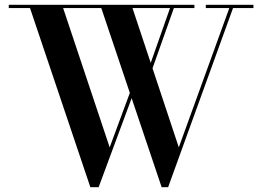

<svg xmlns="http://www.w3.org/2000/svg" viewBox="-20 -770 1092 800"><path d="M790 -736.5H704.5L615.5 -485.5L725 -156L935.5 -736.5H837.5V-750H1036V-736.5H951L680.5 10H653.5L528.5 -361L391 10H356.5L105 -736.5H16.5V-750H790ZM437 -156 521 -383 402 -736.5H243ZM532 -736.5 608 -508 688.5 -736.5Z"/></svg>

Font: Bodoni* 16pt Medium
Style: Regular
Weight: 500
Version: Version 2.3